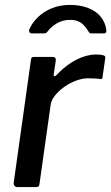

<svg xmlns="http://www.w3.org/2000/svg" viewBox="-20 -762 453 782"><path d="M52 0Q43 0 39 -5.5Q35 -11 36 -19L106 -518Q107 -526 109.5 -528Q112 -530 118 -530H196Q202 -530 205 -526.5Q208 -523 207 -514L199 -460Q198 -452 201 -451.5Q204 -451 210 -456Q237 -485 265 -503.5Q293 -522 320 -531Q347 -540 371 -540Q391 -540 400.5 -537Q410 -534 409 -527L398 -451Q398 -444 396 -442Q394 -440 390 -440Q377 -442 363 -442.5Q349 -443 338 -443Q316 -443 291 -434Q266 -425 243 -409Q220 -393 204 -373Q188 -353 186 -333L141 -14Q140 -5 136.5 -2.5Q133 0 123 0H52ZM110 -626Q102 -626 99.5 -632Q97 -638 101 -646Q113 -672 136.5 -694Q160 -716 192.5 -729Q225 -742 265 -742Q307 -742 339 -729.5Q371 -717 390 -694Q409 -671 413 -640Q414 -635 412 -630.5Q410 -626 402 -626H351Q345 -626 342.5 -630.5Q340 -635 335 -642Q330 -650 321 -659.5Q312 -669 299 -675Q286 -681 266 -681Q235 -681 211.5 -667Q188 -653 174 -634Q171 -629 166.5 -627.5Q162 -626 158 -626Z"/></svg>

Font: Libre Franklin Medium
Style: Italic
Weight: 500
Italic angle: -8°
Designer: Pablo Impallari, Rodrigo Fuenzalida, Nhung Nguyen
Foundry: Impallari Type
Version: Version 3.000